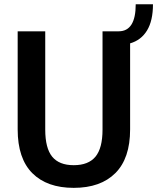

<svg xmlns="http://www.w3.org/2000/svg" viewBox="-20 -887 751 918"><path d="M602.1 -268.1Q602.1 -129.9 531.5 -59.3Q460.9 11.2 332.5 11.2Q204.6 11.2 134.5 -59.1Q64.5 -129.4 64.5 -268.1V-737.3H196.3V-267.1Q196.3 -178.7 229.5 -137.9Q262.7 -97.2 332.5 -97.2Q402.8 -97.2 436.5 -137.9Q470.2 -178.7 470.2 -267.1V-737.3H547.4Q628.9 -737.3 628.9 -866.7H711.4Q711.4 -788.1 683.1 -741.5Q654.8 -694.8 602.1 -679.7Z"/></svg>

Font: Epilogue SemiBold
Style: Regular
Weight: 600
Designer: Tyler Finck
Foundry: Etcetera Type Co
Version: Version 2.112